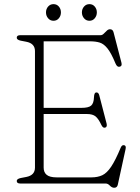

<svg xmlns="http://www.w3.org/2000/svg" viewBox="-20 -866 662 906"><path d="M59 -688Q59 -700 76 -700H455Q462.5 -700 469.5 -707Q476.5 -714 483.8 -721Q491 -728 499 -728Q512.5 -728 516 -713L553 -570.5Q557.5 -553.5 544 -551Q532.5 -548.5 525 -566.5Q505 -615 487.5 -637Q470 -659 450.8 -665Q431.5 -671 405 -671H186V-357H364Q398 -357 410.2 -367.8Q422.5 -378.5 423.5 -407.5Q424.5 -428 432.5 -429.5Q444.5 -432 448.5 -416L483 -283Q487 -266.5 475.5 -263.5Q465.5 -261 458 -277Q445 -305 431.2 -316.5Q417.5 -328 390 -328H186V-75Q186 -52.5 200.5 -40.8Q215 -29 247.5 -29H411.5Q441 -29 462.8 -39.2Q484.5 -49.5 504.8 -79.8Q525 -110 549.5 -169Q555 -182.5 565 -181Q576.5 -179.5 572.5 -162L536 5Q533 20 519 20Q508 20 498.5 10Q489 0 479 0H76Q59 0 59 -12Q59 -22 78 -26L104 -31Q145 -39 145 -75V-625Q145 -661 104 -669L78 -674Q59 -678 59 -688ZM232.5 -768Q217 -768 207 -779.8Q197 -791.5 197 -807.5Q197 -823.5 207 -835Q217 -846.5 232.5 -846.5Q248 -846.5 257.8 -835Q267.5 -823.5 267.5 -807.5Q267.5 -791.5 257.8 -779.8Q248 -768 232.5 -768ZM402 -768Q386.5 -768 376.5 -779.8Q366.5 -791.5 366.5 -807.5Q366.5 -823.5 376.5 -835Q386.5 -846.5 402 -846.5Q417.5 -846.5 427.2 -835Q437 -823.5 437 -807.5Q437 -791.5 427.2 -779.8Q417.5 -768 402 -768Z"/></svg>

Font: Fraunces 9pt S100 Thin
Style: Regular
Weight: 100
Version: Version 1.000; ttfautohint (v1.8.3)